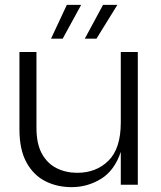

<svg xmlns="http://www.w3.org/2000/svg" viewBox="-20 -760 664 790"><path d="M60 0ZM60 0ZM275 10Q214 10 165.5 -15Q117 -40 88.5 -92.5Q60 -145 60 -228V-546H130V-234Q130 -168 152.5 -127.5Q175 -87 213 -68Q251 -49 298 -49Q376 -49 426.5 -99Q477 -149 477 -256V-546H547V0H477V-135Q451 -58 395.5 -24Q340 10 275 10ZM238 -601H190L255 -740H314ZM377 -601H329L404 -740H463Z"/></svg>

Font: Ulagadi Sans Light
Style: Regular
Weight: 300
Designer: Ninad Kale (Devanagari), Jonny Pinhorn (Latin)
Foundry: Indian Type Foundry
Version: Version 3.01;March 29, 2020;FontCreator 12.0.0.2522 64-bit; 